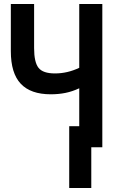

<svg xmlns="http://www.w3.org/2000/svg" viewBox="-20 -734 570 957"><path d="M325 203V-105H375V-294Q341 -278 306.5 -271Q272 -264 233 -264Q133 -264 83.5 -316.5Q34 -369 34 -479V-714H150V-494Q150 -424 172 -396Q194 -368 254 -368Q316 -368 375 -396V-714H490V0H435V203Z"/></svg>

Font: Noto Sans Mono Condensed SemiBold
Style: Regular
Weight: 600
Width: 3
Designer: Monotype Design Team
Foundry: Monotype Imaging Inc.
Version: Version 2.014